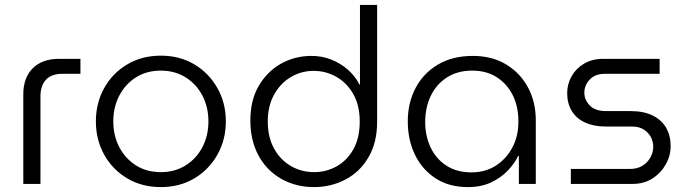

<svg xmlns="http://www.w3.org/2000/svg" viewBox="-20 -750 2804 783"><path d="M75 0V-365Q75 -433 113.5 -471.5Q152 -510 220 -510H308V-449H234Q190 -449 167.5 -425Q145 -401 145 -357V0Z M636 13Q559 13 499 -22.5Q439 -58 405 -119Q371 -180 371 -255Q371 -330 405 -391Q439 -452 499 -487.5Q559 -523 636 -523Q713 -523 772.5 -487.5Q832 -452 866.5 -391Q901 -330 901 -255Q901 -180 866.5 -119Q832 -58 772.5 -22.5Q713 13 636 13ZM636 -48Q693 -48 737 -75.5Q781 -103 805.5 -150Q830 -197 830 -255Q830 -313 805.5 -360Q781 -407 737 -434.5Q693 -462 636 -462Q578 -462 534.5 -434.5Q491 -407 466.5 -360Q442 -313 442 -255Q442 -197 466.5 -150Q491 -103 534.5 -75.5Q578 -48 636 -48Z M1260 13Q1330 13 1389 -18Q1448 -49 1483 -109Q1518 -169 1518 -254V-730H1448V-405H1446Q1429 -439 1399 -465.5Q1369 -492 1331 -507Q1293 -522 1251 -522Q1182 -522 1125.5 -490Q1069 -458 1035 -399.5Q1001 -341 1001 -259Q1001 -195 1021 -144.5Q1041 -94 1076.5 -59Q1112 -24 1159 -5.5Q1206 13 1260 13ZM1261 -48Q1210 -48 1167 -72.5Q1124 -97 1098 -143.5Q1072 -190 1072 -255Q1072 -318 1098 -364.5Q1124 -411 1166.5 -436Q1209 -461 1259 -461Q1309 -461 1352 -436.5Q1395 -412 1421 -366Q1447 -320 1447 -254Q1447 -188 1421.5 -142Q1396 -96 1353.5 -72Q1311 -48 1261 -48Z M1888 13Q1811 13 1756 -23Q1701 -59 1672 -119.5Q1643 -180 1643 -255Q1643 -331 1675 -391.5Q1707 -452 1766.5 -487Q1826 -522 1908 -522Q1987 -522 2044.5 -487Q2102 -452 2133.5 -393Q2165 -334 2165 -260V0H2096V-114H2093Q2079 -84 2051 -54.5Q2023 -25 1982.5 -6Q1942 13 1888 13ZM1903 -47Q1959 -47 2002 -74.5Q2045 -102 2070 -149.5Q2095 -197 2094 -257Q2094 -316 2071 -362Q2048 -408 2006 -435Q1964 -462 1906 -462Q1846 -462 1803 -434.5Q1760 -407 1737 -359.5Q1714 -312 1714 -252Q1714 -196 1736 -149Q1758 -102 1800.5 -74.5Q1843 -47 1903 -47Z M2308 0V-61H2548Q2579 -61 2600 -74Q2621 -87 2632.5 -108Q2644 -129 2644 -151Q2644 -173 2634 -191.5Q2624 -210 2605 -222Q2586 -234 2557 -234H2450Q2401 -234 2365.5 -250.5Q2330 -267 2311.5 -298Q2293 -329 2293 -370Q2293 -407 2311 -439Q2329 -471 2362 -490.5Q2395 -510 2439 -510H2670V-449H2446Q2407 -449 2385 -425.5Q2363 -402 2363 -372Q2363 -343 2385 -320Q2407 -297 2451 -297H2551Q2605 -297 2641.5 -279Q2678 -261 2696.5 -229Q2715 -197 2715 -154Q2715 -115 2695 -79.5Q2675 -44 2640.5 -22Q2606 0 2560 0Z"/></svg>

Font: MuseoModerno SemiBold Light
Style: Regular
Weight: 300
Version: Version 1.001